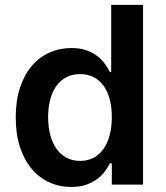

<svg xmlns="http://www.w3.org/2000/svg" viewBox="-20 -747 670 777"><path d="M268.5 9.6Q220.2 9.6 179.2 -9.2Q138.1 -28.1 108 -63.9Q77.8 -99.8 60.7 -152.2Q43.7 -204.5 43.7 -272Q43.7 -340.2 61.1 -392.6Q78.5 -445 108.8 -480.5Q139.2 -516 180.4 -534.3Q221.6 -552.6 268.8 -552.6Q305 -552.6 331.1 -543Q357.2 -533.4 375.5 -518.8Q393.8 -504.3 405.5 -487.2Q417.3 -470.2 424.7 -455.3H430V-727.3H558.9V0H432.5V-85.9H424.7Q417.3 -71 405 -54.2Q392.8 -37.3 374.1 -23.3Q355.5 -9.2 329.5 0.2Q303.6 9.6 268.5 9.6ZM304.3 -95.9Q335.2 -95.9 359 -108.7Q382.8 -121.4 399.1 -144.7Q415.5 -168 424 -200.5Q432.5 -233 432.5 -272.7Q432.5 -312.5 424.2 -344.6Q415.8 -376.8 399.5 -399.5Q383.2 -422.2 359.2 -434.7Q335.2 -447.1 304.3 -447.1Q272.4 -447.1 248 -434.1Q223.7 -421.2 207.4 -398.1Q191.1 -375 182.9 -342.9Q174.7 -310.7 174.7 -272.7Q174.7 -234.4 183.1 -201.9Q191.4 -169.4 207.7 -146Q224.1 -122.5 248.2 -109.2Q272.4 -95.9 304.3 -95.9Z"/></svg>

Font: Interop SemBd
Style: Regular
Weight: 600
Designer: Rasmus Andersson, Google, Jang Haemin
Foundry: jhaemin
Version: Version 1.008